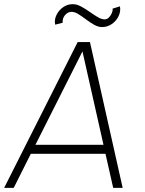

<svg xmlns="http://www.w3.org/2000/svg" viewBox="-29 -902 698 922"><path d="M344 -700H403L560 0H514.5L477.5 -163.5H119L37 0H-9ZM141 -206.5H468L367 -655ZM461 -772Q442.5 -772 422.8 -783.2Q403 -794.5 383.5 -809.2Q364 -824 346 -835Q328 -846 312 -845Q295.5 -844 282.8 -828.8Q270 -813.5 272 -793L236 -783.5Q231 -806.5 241.8 -829.2Q252.5 -852 273.5 -867Q294.5 -882 320.5 -882Q339.5 -882 360 -871Q380.5 -860 401 -845.5Q421.5 -831 440 -820Q458.5 -809 473.5 -809Q485.5 -809 494.5 -818.5Q503.5 -828 508.5 -840.2Q513.5 -852.5 511.5 -860.5L547 -871.5Q551.5 -847.5 540.5 -824.5Q529.5 -801.5 508.2 -786.8Q487 -772 461 -772Z"/></svg>

Font: Urbanist ExtraLight
Style: Italic
Weight: 250
Version: Version 1.303